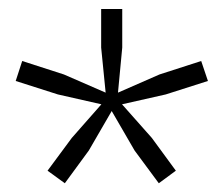

<svg xmlns="http://www.w3.org/2000/svg" viewBox="-20 -828 498 428"><path d="M252 -595.5 318.5 -520.5 372 -447.5 334 -419.5 280 -492.5 229 -580.5 178 -492.5 124.5 -419.5 86 -447.5 140 -520.5 206 -595.5 109 -617.5 15 -647.5 29.5 -692 122.5 -662 215.5 -621.5 205.5 -722V-808H252.5V-722L243 -621.5L335.5 -662L428.5 -692L443.5 -647.5L349.5 -617.5Z"/></svg>

Font: Encode Sans SemiExpanded SemiExpanded Light
Style: Regular
Weight: 300
Width: 6
Designer: Multiple Designers
Foundry: Impallari Type
Version: Version 3.000; ttfautohint (v1.8.3) -l 8 -r 50 -G 200 -x 14 